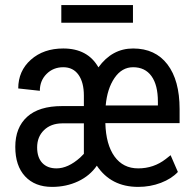

<svg xmlns="http://www.w3.org/2000/svg" viewBox="-20 -730 768 760"><path d="M526.9 9.8Q419.4 9.8 363.3 -74.2Q335.9 -34.2 289.1 -12.2Q242.2 9.8 186 9.8Q118.2 9.8 79.3 -32Q40.5 -73.7 40.5 -148.4Q40.5 -225.1 87.4 -267.6Q134.3 -310.1 225.6 -310.1H312V-351.6Q312 -403.8 290.8 -433.8Q269.5 -463.9 230.5 -463.9Q190.9 -463.9 164.3 -437.3Q137.7 -410.6 137.7 -370.6L52.2 -379.9Q52.2 -449.2 102.3 -493.7Q152.3 -538.1 230.5 -538.1Q327.1 -538.1 369.6 -463.4Q423.8 -538.1 506.8 -538.1Q594.7 -538.1 642.8 -475.1Q690.9 -412.1 690.9 -298.3V-242.7H397Q399.4 -157.7 433.3 -110.6Q467.3 -63.5 526.9 -63.5Q588.4 -63.5 636.2 -100.6L655.3 -115.7L684.1 -49.3Q659.2 -22.5 616.9 -6.3Q574.7 9.8 526.9 9.8ZM203.6 -63.5Q249.5 -63.5 297.4 -106.4L312 -121.1V-241.7H225.6Q181.2 -241.2 154.1 -214.8Q127 -188.5 127 -146.5Q127 -106.9 147.2 -85.2Q167.5 -63.5 203.6 -63.5ZM506.8 -463.9Q462.4 -463.9 433.3 -421.4Q404.3 -378.9 398.4 -312.5H605V-327.6Q605 -393.6 579.6 -428.7Q554.2 -463.9 506.8 -463.9ZM506.3 -640.1H222.7V-710H506.3Z"/></svg>

Font: Roboto Condensed
Style: Regular
Weight: 400
Designer: Google
Version: Version 2.001047; 2015